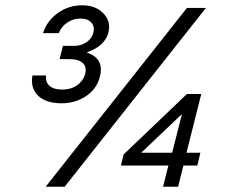

<svg xmlns="http://www.w3.org/2000/svg" viewBox="-20 -705 875 725"><path d="M212.5 -315Q154.2 -315 124.2 -343.3Q94.2 -371.7 102.5 -420H154.2Q150.8 -395 167.1 -380.8Q183.3 -366.7 215 -366.7Q247.5 -366.7 270.8 -382.9Q294.2 -399.2 301.7 -426.7Q308.3 -452.5 292.5 -467.1Q276.7 -481.7 244.2 -481.7H205L217.5 -531.7H259.2Q285.8 -531.7 306.2 -545.4Q326.7 -559.2 332.5 -581.7Q338.3 -605 324.6 -620Q310.8 -635 284.2 -635Q257.5 -635 235 -620.4Q212.5 -605.8 201.7 -580H142.5Q157.5 -626.7 198.3 -655.8Q239.2 -685 290 -685Q341.7 -685 370.8 -654.2Q400 -623.3 389.2 -581.7Q383.3 -558.3 363.8 -539.2Q344.2 -520 310 -508.3L309.2 -505.8Q340.8 -495.8 353.3 -473.3Q365.8 -450.8 357.5 -416.7Q345.8 -369.2 305 -342.1Q264.2 -315 212.5 -315ZM595.8 0 615.8 -80H436.7L446.7 -121.7L685.8 -350H740L684.2 -128.3H736.7L725 -80H672.5L652.5 0ZM513.3 -128.3H630L666.7 -272.5H665ZM152.5 0 685.8 -675H757.5L224.2 0Z"/></svg>

Font: Funnel Sans Light
Style: Italic
Weight: 300
Italic angle: -14.036°
Designer: NORD ID, Kristian Moeller
Foundry: Dicotype
Version: Version 1.000